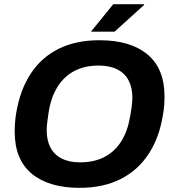

<svg xmlns="http://www.w3.org/2000/svg" viewBox="-20 -892 833 924"><path d="M362.9 12Q215.3 12 133 -55.9Q50.8 -123.9 50.8 -257.7Q50.8 -281.1 52.5 -304Q54.2 -326.9 58.2 -349.3Q76.7 -459.4 127.9 -537.6Q179.1 -615.7 262.2 -657.1Q345.3 -698.4 458.5 -698.4Q607.1 -698.4 689.4 -630.4Q771.7 -562.3 771.7 -428Q771.7 -406.5 770 -384.5Q768.4 -362.5 764.4 -340.3Q746.8 -229.4 694.8 -150.4Q642.9 -71.5 559.3 -29.7Q475.7 12 362.9 12ZM365.5 -110.7Q433 -110.7 482.7 -136.6Q532.4 -162.5 563.3 -211.4Q594.1 -260.3 606 -330Q610.7 -355.7 612.9 -372.3Q615.1 -388.9 616.1 -400.3Q617.1 -411.8 617.1 -421.7Q617.1 -470.2 598.9 -504.9Q580.7 -539.7 544.3 -558.1Q507.9 -576.5 454.4 -576.5Q387.6 -576.5 338.3 -550.6Q289 -524.7 257.9 -475.8Q226.8 -426.9 214.9 -357.2Q211 -331.5 208.8 -314.5Q206.6 -297.6 205.6 -286.5Q204.6 -275.4 204.6 -265.3Q204.6 -217 222.7 -182.3Q240.7 -147.6 276.7 -129.2Q312.7 -110.7 365.5 -110.7ZM417.6 -739.5 525 -871.7H673.5L673.7 -868.5L531.4 -739.5Z"/></svg>

Font: Archivo Variable SemiBold
Style: Italic
Weight: 600
Italic angle: -10°
Designer: Hector Gatti
Foundry: Omnibus-Type
Version: Version 2.001